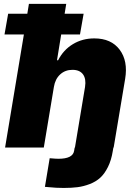

<svg xmlns="http://www.w3.org/2000/svg" viewBox="-20 -747 689 972"><path d="M358 0H359.4L410.5 -306.8Q416.9 -347.7 400.2 -370.6Q383.5 -393.5 346.6 -393.5Q310 -393.5 284.6 -370.2Q259.2 -346.9 252.8 -306.8L201.7 0H5.7L100.9 -572.4H2.8L21.3 -677.6H118.3L126.4 -727.3H315.3L307.2 -677.6H403.4L384.9 -572.4H289.8L268.5 -441.8H274.1Q300.8 -494.3 348.9 -523.4Q397 -552.6 457.4 -552.6Q543 -552.6 585.8 -495.4Q628.6 -438.2 613.6 -348L555.4 0H554L551.1 17Q543.7 63.9 526.6 98.2Q509.6 132.5 487.7 152.5Q465.9 172.6 434.5 184.7Q403.1 196.7 372.7 200.6Q342.3 204.5 302.6 204.5Q282.3 204.5 264.6 203.5Q246.8 202.4 230.3 200.8Q213.8 199.2 207.4 198.9L231.5 54Q262.8 56.8 275.6 56.8Q348.4 56.8 355.1 17Z"/></svg>

Font: Karasuma Gothic
Style: Italic
Weight: 900
Italic angle: -9.39999°
Designer: Rasmus Andersson / Ryoko Nishizuka
Foundry: Genbu
Version: Version 1.00